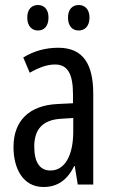

<svg xmlns="http://www.w3.org/2000/svg" viewBox="-20 -738 456 768"><path d="M89 -668C89 -633 108 -616 132 -616C156 -616 174 -633 174 -668C174 -701 156 -718 132 -718C108 -718 89 -702 89 -668ZM252 -668C252 -633 270 -616 295 -616C319 -616 338 -633 338 -668C338 -701 319 -718 295 -718C271 -718 252 -702 252 -668ZM213 -547C162 -547 115 -534 73 -508L99 -447C137 -469 170 -480 200 -480C251 -480 272 -442 272 -360V-325L211 -322C98 -317 34 -256 34 -150C34 -65 71 10 154 10C210 10 249 -18 277 -74H279L291 0H353V-362C353 -480 314 -547 213 -547ZM225 -263 273 -266V-212C273 -114 238 -56 182 -56C141 -56 117 -86 117 -152C117 -222 152 -259 225 -263Z"/></svg>

Font: Noto Sans Sinhala UI ExtraCondensed
Style: Regular
Weight: 400
Width: 2
Designer: Jelle Bosma - Monotype Design Team
Foundry: Monotype Imaging Inc.
Version: Version 2.006